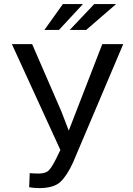

<svg xmlns="http://www.w3.org/2000/svg" viewBox="-20 -932 668 962"><path d="M275.5 -782H202.5L295 -911.5H395.5ZM412 -782H329.5L452 -911.5H561.5ZM175 10.5Q162.5 10.5 147.2 9Q132 7.5 126 6L129 -64.5Q133 -64 141.2 -63.5Q149.5 -63 158.8 -62.8Q168 -62.5 174 -62.5Q210.5 -62.5 226.5 -80.5Q242.5 -98.5 262 -138.5L282.5 -180.5L39.5 -711H141L288 -372.5L324.5 -277.5L492.5 -711H597.5L345.5 -117Q316 -52.5 283 -21Q250 10.5 175 10.5Z"/></svg>

Font: Roberto Sans
Style: Regular
Weight: 400
Designer: Google (font) & Cristiano Sobral (main changes)
Version: Version 1.500; ttfautohint (v1.8.4.7-5d5b-dirty)